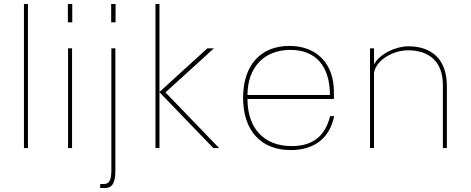

<svg xmlns="http://www.w3.org/2000/svg" viewBox="-20 -742 2359 962"><path d="M100 0H120V-722H100Z M341 0V-500H321V0ZM320 -630H342V-722H320Z M482 200H507C542 200 558 174 558 114V-500H538V108C538 161 528 180 500 180H482ZM537 -630H559V-722H537Z M809 -279 1052 -500H1019L779 -281V-722H759V0H779V-280L1049 0H1078Z M1198 -252C1198 -89 1286 10 1437 10C1554 10 1633 -50 1654 -160H1634C1609 -59 1546 -10 1442 -10C1303 -10 1220 -98 1220 -246H1653V-282C1653 -423 1567 -512 1430 -512C1285 -512 1198 -414 1198 -252ZM1220 -266C1220 -403 1302 -492 1435 -492C1561 -492 1633 -412 1633 -266Z M1854 -376C1863 -441 1950 -490 2024 -490C2133 -490 2199 -431 2199 -316V0H2219V-312C2219 -441 2146 -510 2027 -510C1963 -510 1885 -474 1854 -420V-500H1834V0H1854Z"/></svg>

Font: Perun Thin
Style: Regular
Weight: 100
Foundry: Copyright (c) Stefan Peev, Context Ltd, 2016
Version: Version 1.089